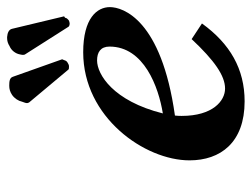

<svg xmlns="http://www.w3.org/2000/svg" viewBox="-104 -594 708 540"><g transform="rotate(-90 250.0 -324.0)"><path d="M390 -651C378 -646 369 -634 367 -622C366 -617 364 -611 368 -606L445 -485C447 -483 451 -482 453 -482C456 -482 459 -483 462 -484C466 -487 470 -491 470 -495C471 -496 474 -497 474 -498L439 -644C437 -653 428 -657 416 -658H413C405 -658 398 -656 390 -651ZM253 -644C243 -637 236 -626 234 -616C233 -612 230 -607 230 -602C230 -600 231 -598 232 -596L324 -486C325 -484 329 -484 332 -484H334C337 -484 341 -486 344 -488C348 -490 350 -494 351 -498C351 -499 354 -503 353 -504L304 -642C301 -651 291 -652 279 -652C270 -652 262 -650 253 -644ZM500 -369C500 -405 469 -444 373 -444C190 -444 69 -271 69 -145C69 -58 119 10 235 10C326 10 397 -31 454 -110L410 -139C350 -75 307 -45 271 -45C236 -45 194 -80 194 -167C194 -171 194 -178 195 -186C465 -224 500 -332 500 -369ZM389 -370C389 -273 275 -232 201 -220C236 -360 311 -405 350 -405C373 -405 389 -395 389 -370Z"/></g></svg>

Font: Linux Libertine O
Style: Bold Italic
Weight: 700
Italic angle: -11.5°
Designer: Philipp H. Poll
Foundry: Philipp H. Poll
Version: Version 4.1.0